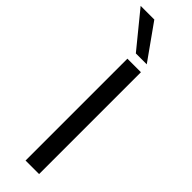

<svg xmlns="http://www.w3.org/2000/svg" viewBox="-363 -930 933 933"><g transform="rotate(45 103.0 -463.5)"><path d="M83 0V-700H176V0ZM94 -747 -53 -927H41L169 -747Z"/></g></svg>

Font: Georama SemiExpanded
Style: Regular
Weight: 400
Width: 6
Designer: Jean-Baptiste Levee
Foundry: Production Type
Version: Version 1.001